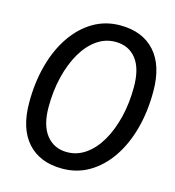

<svg xmlns="http://www.w3.org/2000/svg" viewBox="-109 -807 836 917"><g transform="rotate(15 309.0 -348.5)"><path d="M374 -715Q484 -715 545.5 -647Q607 -579 607 -450Q607 -349 583.5 -263.5Q560 -178 516.5 -115Q473 -52 413.5 -17Q354 18 281 18Q171 18 109.5 -50Q48 -118 48 -247Q48 -348 71.5 -433.5Q95 -519 138.5 -582Q182 -645 241.5 -680Q301 -715 374 -715ZM372 -633Q322 -633 280 -603.5Q238 -574 207.5 -521.5Q177 -469 160 -399.5Q143 -330 143 -250Q143 -159 181 -111.5Q219 -64 283 -64Q333 -64 375 -93.5Q417 -123 447.5 -175.5Q478 -228 495 -297.5Q512 -367 512 -447Q512 -539 474.5 -586Q437 -633 372 -633Z"/></g></svg>

Font: Fragment Mono SC
Style: Italic
Weight: 400
Italic angle: -12°
Monospace: yes
Designer: Wei Huang based on Nimbus Sans by URW Studio, based on Helvetica by Max Miedinger.
Foundry: Wei Huang
Version: Version 1.012; ttfautohint (v1.8.4.7-5d5b)